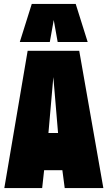

<svg xmlns="http://www.w3.org/2000/svg" viewBox="-20 -959 549 979"><path d="M2 0 121 -700H384L507 0H310L298 -91H205L195 0ZM227 -281H276L252 -566ZM81 -745 142 -939H366L427 -745H274L254 -857L234 -745Z"/></svg>

Font: Georama Condensed Black
Style: Regular
Weight: 900
Width: 3
Designer: Jean-Baptiste Levee
Foundry: Production Type
Version: Version 1.000